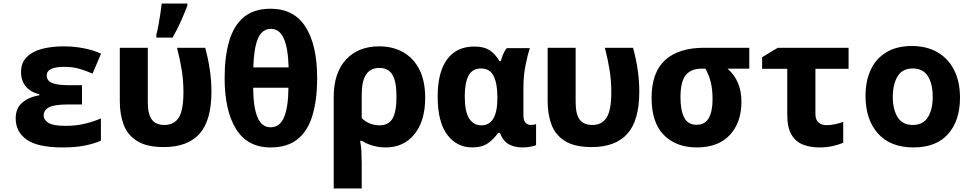

<svg xmlns="http://www.w3.org/2000/svg" viewBox="-20 -817 5440 1077"><path d="M332 10Q192 10 130 -33.5Q68 -77 68 -153Q68 -209 104 -240.5Q140 -272 201 -283V-288Q151 -300 124.5 -332.5Q98 -365 98 -412Q98 -465 130 -497Q162 -529 216 -543Q270 -557 336 -557Q395 -557 449 -546.5Q503 -536 547 -516L499 -404Q463 -420 425.5 -431Q388 -442 341 -442Q242 -442 242 -394Q242 -364 272.5 -351.5Q303 -339 370 -339H440V-231H361Q285 -231 255 -215Q225 -199 225 -169Q225 -145 251.5 -128Q278 -111 348 -111Q409 -111 460 -124Q511 -137 546 -153V-28Q508 -11 455.5 -0.5Q403 10 332 10Z M899 8Q803 8 749 -26Q695 -60 673.5 -118Q652 -176 652 -249V-549H809V-244Q809 -177 831.5 -146.5Q854 -116 903 -116Q956 -116 982.5 -157Q1009 -198 1009 -300Q1009 -364 999.5 -423.5Q990 -483 973 -549H1131Q1148 -487 1157 -426Q1166 -365 1166 -303Q1166 -141 1099 -66.5Q1032 8 899 8ZM857 -622Q863 -645 869 -676.5Q875 -708 879.5 -740Q884 -772 887 -797H1031V-785Q1016 -746 995.5 -699.5Q975 -653 948 -606H857Z M1498 10Q1368 10 1304 -93.5Q1240 -197 1240 -379Q1240 -501 1266 -588Q1292 -675 1348.5 -721.5Q1405 -768 1498 -768Q1629 -768 1694 -666Q1759 -564 1759 -379Q1759 -258 1733 -170.5Q1707 -83 1649.5 -36.5Q1592 10 1498 10ZM1599 -439Q1596 -547 1572 -601Q1548 -655 1500 -655Q1450 -655 1427 -601Q1404 -547 1401 -439ZM1498 -103Q1549 -103 1573 -158.5Q1597 -214 1598 -325H1400Q1401 -215 1424.5 -159Q1448 -103 1498 -103Z M1852 -273Q1852 -408 1920.5 -482.5Q1989 -557 2107 -557Q2183 -557 2241 -524.5Q2299 -492 2332 -428Q2365 -364 2365 -268Q2365 -139 2305 -64.5Q2245 10 2143 10Q2106 10 2071 0Q2036 -10 2011 -27H2000Q2006 4 2007.5 35Q2009 66 2009 104V240H1852ZM2109 -114Q2159 -114 2181.5 -151.5Q2204 -189 2204 -274Q2204 -359 2181.5 -397.5Q2159 -436 2108 -436Q2009 -436 2009 -288V-155Q2028 -135 2054.5 -124.5Q2081 -114 2109 -114Z M2630 10Q2542 10 2488.5 -61.5Q2435 -133 2435 -275Q2435 -412 2488 -484Q2541 -556 2641 -556Q2694 -556 2726 -535.5Q2758 -515 2782 -474H2789Q2794 -492 2802 -512Q2810 -532 2823 -547H2952Q2941 -515 2928.5 -454Q2916 -393 2916 -324V-174Q2916 -140 2928.5 -128Q2941 -116 2957 -116Q2964 -116 2973.5 -117.5Q2983 -119 2987 -121V-3Q2980 1 2958.5 5.5Q2937 10 2910 10Q2867 10 2834.5 -7.5Q2802 -25 2784 -72H2774Q2751 -37 2717 -13.5Q2683 10 2630 10ZM2680 -114Q2770 -114 2770 -267V-273Q2770 -348 2749 -390.5Q2728 -433 2678 -433Q2630 -433 2608.5 -393Q2587 -353 2587 -277Q2587 -190 2612 -152Q2637 -114 2680 -114Z M3299 8Q3203 8 3149 -26Q3095 -60 3073.5 -118Q3052 -176 3052 -249V-549H3209V-244Q3209 -177 3231.5 -146.5Q3254 -116 3303 -116Q3356 -116 3382.5 -157Q3409 -198 3409 -300Q3409 -364 3399.5 -423.5Q3390 -483 3373 -549H3531Q3548 -487 3557 -426Q3566 -365 3566 -303Q3566 -141 3499 -66.5Q3432 8 3299 8Z M3889 10Q3773 10 3704 -59.5Q3635 -129 3635 -268Q3635 -411 3711 -480Q3787 -549 3929 -549H4183V-432H4061Q4139 -364 4139 -247Q4139 -130 4074 -60Q4009 10 3889 10ZM3887 -117Q3935 -117 3956 -155Q3977 -193 3977 -260Q3977 -315 3967 -355.5Q3957 -396 3937 -432H3917Q3856 -432 3826.5 -395.5Q3797 -359 3797 -271Q3797 -200 3817.5 -158.5Q3838 -117 3887 -117Z M4577 10Q4525 10 4484 -6Q4443 -22 4419.5 -62Q4396 -102 4396 -173V-431H4255V-496L4343 -549H4740V-431H4554V-177Q4554 -146 4571 -130.5Q4588 -115 4616 -115Q4640 -115 4663 -120Q4686 -125 4710 -133V-16Q4686 -6 4652 2Q4618 10 4577 10Z M5104 10Q4975 10 4905 -68Q4835 -146 4835 -279Q4835 -363 4864.5 -426Q4894 -489 4952 -524Q5010 -559 5095 -559Q5178 -559 5238.5 -524Q5299 -489 5332 -424Q5365 -359 5365 -269Q5365 -141 5298.5 -65.5Q5232 10 5104 10ZM5100 -116Q5158 -116 5185 -159.5Q5212 -203 5212 -274Q5212 -346 5185 -389.5Q5158 -433 5100 -433Q5041 -433 5014.5 -388Q4988 -343 4988 -274Q4988 -202 5015.5 -159Q5043 -116 5100 -116Z"/></svg>

Font: Noto Sans Mono ExtraBold
Style: Regular
Weight: 800
Designer: Monotype Design Team
Foundry: Monotype Imaging Inc.
Version: Version 2.014